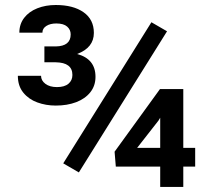

<svg xmlns="http://www.w3.org/2000/svg" viewBox="-20 -736 832 756"><path d="M154.8 -490.7V-553.2H199.7Q258.3 -554.2 258.3 -600.6Q258.3 -619.1 244.4 -631.3Q230.5 -643.6 201.7 -643.6Q177.7 -643.6 162.4 -633.8Q147 -624 147 -607.4H56.2Q56.2 -641.1 75.2 -665.8Q94.2 -690.4 127 -703.4Q159.7 -716.3 199.7 -716.3Q268.6 -716.3 309.1 -687.7Q349.6 -659.2 349.6 -606.4Q349.6 -548.3 283.7 -523.4Q356 -503.9 356 -433.6Q356 -398.4 335.7 -372.8Q315.4 -347.2 280 -333.7Q244.6 -320.3 199.7 -320.3Q160.6 -320.3 126.7 -332.8Q92.8 -345.2 71.5 -371.6Q50.3 -397.9 50.3 -437.5H141.6Q141.6 -418.9 158.7 -406Q175.8 -393.1 204.1 -393.1Q233.9 -393.1 249.5 -406.2Q265.1 -419.4 265.1 -440.9Q265.1 -489.7 199.7 -490.7ZM637.7 -612.8 290.5 -57.1 229 -92.8 576.2 -648.4ZM431.2 -138.7 609.9 -385.3H701.7V-153.8H748.5V-80.1H701.7V0H610.8V-80.1H436ZM520 -153.8H610.8V-272.5L604 -261.2Z"/></svg>

Font: Mardoto Medium
Style: Regular
Weight: 500
Designer: Christian Robertson, Vahan Hovhannisyan
Foundry: Google
Version: Version 1.000